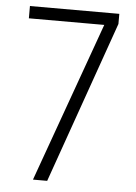

<svg xmlns="http://www.w3.org/2000/svg" viewBox="-52 -754 561 794"><g transform="rotate(5 228.5 -357.0)"><path d="M115 0H174L411 -672V-714H40V-663H353Z"/></g></svg>

Font: Noto Sans Arabic Cond Light
Style: Regular
Weight: 300
Width: 3
Designer: Monotype Design Team, Nadine Chahine, Nizar Qandah and Khaled Hosny
Foundry: Monotype Imaging Inc.
Version: Version 2.012